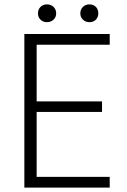

<svg xmlns="http://www.w3.org/2000/svg" viewBox="-20 -855 581 875"><path d="M91 -700H480V-651H147V-393H445V-345H147V-49H480V0H91ZM153 -794Q153 -812 164.5 -823.5Q176 -835 194 -835Q212 -835 224 -823.5Q236 -812 236 -794Q236 -777 224 -765.5Q212 -754 194 -754Q176 -754 164.5 -765.5Q153 -777 153 -794ZM346 -794Q346 -812 358 -823.5Q370 -835 387 -835Q406 -835 417 -823.5Q428 -812 428 -794Q428 -777 417 -765.5Q406 -754 387 -754Q370 -754 358 -765.5Q346 -777 346 -794Z"/></svg>

Font: Sarabun ExtraLight
Style: Regular
Weight: 275
Designer: Suppakit Chalermlarp | Katatrad Co.,Ltd.
Foundry: Cadson Demak Co.,Ltd.
Version: Version 1.000; ttfautohint (v1.6)